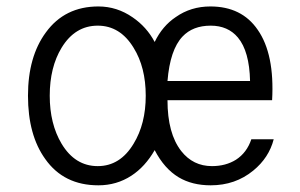

<svg xmlns="http://www.w3.org/2000/svg" viewBox="-20 -550 915 586"><path d="M280.3 -530.3Q177.7 -530.3 120.1 -451.2Q65.4 -377 65.4 -257.8Q65.4 -137.7 118.2 -64.5Q174.8 15.6 280.3 15.6Q335.9 15.6 380.9 -13.7Q422.9 -41 452.1 -91.8Q481.4 -35.2 525.4 -8.8Q566.4 15.6 623 15.6Q698.2 15.6 752.9 -29.3Q800.8 -68.4 815.4 -125H747.1Q733.4 -84 700.2 -62.5Q668.9 -43 627 -43Q569.3 -43 533.2 -88.9Q491.2 -142.6 491.2 -244.1H810.5Q818.4 -384.8 766.6 -459Q717.8 -530.3 622.1 -530.3Q562.5 -530.3 516.6 -498Q475.6 -470.7 452.1 -421.9Q427.7 -467.8 384.8 -497.1Q336.9 -530.3 280.3 -530.3ZM743.2 -302.7H491.2Q499 -398.4 537.1 -438.5Q568.4 -471.7 623 -471.7Q675.8 -471.7 706.1 -435.5Q741.2 -393.6 743.2 -302.7ZM278.3 -471.7Q346.7 -471.7 387.7 -404.3Q424.8 -344.7 424.8 -257.8Q424.8 -171.9 387.7 -111.3Q346.7 -43 278.3 -43Q209 -43 168 -111.3Q131.8 -171.9 131.8 -257.8Q131.8 -344.7 168 -404.3Q209 -471.7 278.3 -471.7Z"/></svg>

Font: Dotum
Style: Regular
Weight: 400
Version: Version 2.21